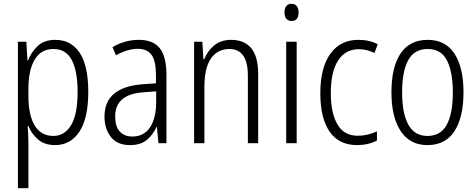

<svg xmlns="http://www.w3.org/2000/svg" viewBox="-20 -751 2499 1007"><path d="M270 -542Q353 -542 398 -474Q443 -406 443 -269Q443 -131 396.5 -60.5Q350 10 269 10Q213 10 179 -20Q145 -50 129 -90H125Q126 -72 127.5 -50.5Q129 -29 129 -8V236H74V-532H118L124 -434H127Q145 -480 179 -511Q213 -542 270 -542ZM261 -494Q195 -494 162 -438.5Q129 -383 129 -285V-249Q129 -146 162.5 -92Q196 -38 260 -38Q318 -38 352.5 -94Q387 -150 387 -269Q387 -378 356.5 -436Q326 -494 261 -494Z M708 -542Q784 -542 818.5 -497.5Q853 -453 853 -359V0H811L803 -85H801Q782 -44 750 -17Q718 10 661 10Q595 10 561.5 -33Q528 -76 528 -139Q528 -219 579.5 -260.5Q631 -302 727 -309L798 -314V-355Q798 -431 775 -463Q752 -495 703 -495Q650 -495 588 -461L570 -504Q601 -522 636 -532Q671 -542 708 -542ZM733 -267Q584 -257 584 -140Q584 -88 608 -61.5Q632 -35 674 -35Q736 -35 767.5 -84Q799 -133 799 -216V-272Z M1192 -542Q1261 -542 1297.5 -498.5Q1334 -455 1334 -363V0H1280V-353Q1280 -425 1255.5 -459.5Q1231 -494 1184 -494Q1121 -494 1086.5 -444.5Q1052 -395 1052 -294V0H998V-532H1041L1047 -440H1051Q1067 -482 1102.5 -512Q1138 -542 1192 -542Z M1509 -731Q1528 -731 1537 -718.5Q1546 -706 1546 -686Q1546 -641 1509 -641Q1491 -641 1481.5 -653Q1472 -665 1472 -686Q1472 -706 1481 -718.5Q1490 -731 1509 -731ZM1536 -532V0H1481V-532Z M1853 10Q1757 10 1708.5 -61Q1660 -132 1660 -261Q1660 -396 1712.5 -469Q1765 -542 1860 -542Q1918 -542 1961 -519L1944 -473Q1904 -493 1862 -493Q1792 -493 1753.5 -434Q1715 -375 1715 -262Q1715 -159 1749.5 -99Q1784 -39 1857 -39Q1883 -39 1908 -45Q1933 -51 1957 -62V-14Q1912 10 1853 10Z M2411 -267Q2411 -136 2363.5 -63Q2316 10 2222 10Q2130 10 2081.5 -63.5Q2033 -137 2033 -267Q2033 -399 2081 -470.5Q2129 -542 2223 -542Q2317 -542 2364 -469Q2411 -396 2411 -267ZM2089 -267Q2089 -157 2121.5 -97.5Q2154 -38 2222 -38Q2291 -38 2323 -96.5Q2355 -155 2355 -267Q2355 -373 2324.5 -433.5Q2294 -494 2223 -494Q2153 -494 2121 -435.5Q2089 -377 2089 -267Z"/></svg>

Font: Noto Sans Khmer Condensed Light
Style: Regular
Weight: 300
Width: 3
Designer: Danh Hong and the Monotype Design Team
Foundry: Monotype Imaging Inc.
Version: Version 2.004; ttfautohint (v1.8.4.7-5d5b)